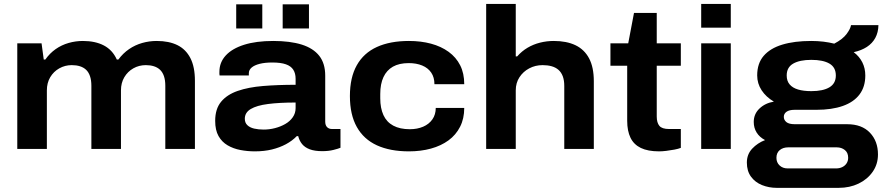

<svg xmlns="http://www.w3.org/2000/svg" viewBox="-20 -744 4412 959"><path d="M66.3 0V-527.4H187.6L198.5 -446.8H206.5Q228.5 -478 258 -498.7Q287.6 -519.4 322.6 -529.4Q357.7 -539.4 394.1 -539.4Q455.8 -539.4 498.9 -516.9Q541.9 -494.3 563.4 -446.8H571.4Q594.4 -478 624.7 -498.7Q655 -519.4 690.3 -529.4Q725.7 -539.4 762.7 -539.4Q824 -539.4 866.3 -518.5Q908.6 -497.5 931.1 -453.5Q953.6 -409.5 953.6 -340.5V0H805.7V-315.3Q805.7 -343.7 798.9 -363.6Q792 -383.5 779.4 -395.4Q766.8 -407.3 748.8 -413Q730.7 -418.7 708.6 -418.7Q674.1 -418.7 645.9 -402.6Q617.6 -386.5 600.9 -358.2Q584.2 -330 584.2 -292.6V0H436.4V-315.3Q436.4 -343.7 429.5 -363.6Q422.7 -383.5 410.1 -395.4Q397.4 -407.3 379.4 -413Q361.4 -418.7 338.3 -418.7Q304.8 -418.7 276.1 -402.6Q247.5 -386.5 230.8 -358.2Q214.1 -330 214.1 -292.6V0Z M1252.7 12Q1216.3 12 1180.9 5.3Q1145.4 -1.4 1116.8 -18.2Q1088.2 -34.9 1071.5 -64.4Q1054.8 -93.9 1054.8 -140.4Q1054.8 -199.9 1084.2 -235.6Q1113.6 -271.3 1167.2 -289.9Q1220.8 -308.5 1294.6 -314.5Q1368.3 -320.5 1456.5 -320.5V-350.5Q1456.5 -377.6 1444.9 -395.7Q1433.3 -413.9 1408 -422.8Q1382.7 -431.8 1339.6 -431.8Q1303.4 -431.8 1277.1 -425.2Q1250.8 -418.5 1236.9 -406.6Q1222.9 -394.6 1222.9 -378.2V-367.1H1076.7Q1075.7 -371.9 1075.8 -376.1Q1075.9 -380.3 1075.9 -385.8Q1075.9 -432.3 1107.5 -466.8Q1139 -501.3 1199.2 -520.4Q1259.3 -539.4 1344.8 -539.4Q1429.1 -539.4 1487 -521.3Q1544.8 -503.1 1574.6 -465.2Q1604.4 -427.3 1604.4 -366.2V-137Q1604.4 -118.7 1613.5 -109.2Q1622.7 -99.6 1638.7 -99.6H1680.6V-5.9Q1669.5 -1.2 1645.2 4.9Q1621 11 1589.3 11Q1551.7 11 1527.1 1.7Q1502.5 -7.6 1488.7 -24.6Q1474.9 -41.7 1469.5 -64H1462.3Q1439.8 -40.7 1408.2 -23.7Q1376.6 -6.8 1338.1 2.6Q1299.6 12 1252.7 12ZM1297.2 -96.8Q1325.2 -96.8 1353.3 -104Q1381.5 -111.3 1404.7 -124.6Q1428 -137.9 1442.2 -158.2Q1456.5 -178.6 1456.5 -204.1V-231.9Q1375.9 -231.9 1319.1 -224.6Q1262.2 -217.3 1232.5 -199.5Q1202.8 -181.8 1202.8 -150.8Q1202.8 -130.8 1215.5 -118.8Q1228.1 -106.7 1249.5 -101.7Q1271 -96.8 1297.2 -96.8ZM1159.8 -601.9V-722.4H1290.1V-601.9ZM1391.9 -601.9V-722.4H1523.2V-601.9Z M2022.3 12Q1928.6 12 1862.7 -18.1Q1796.8 -48.2 1762.3 -109.7Q1727.7 -171.2 1727.7 -264.2Q1727.7 -357 1762.2 -418.2Q1796.6 -479.4 1862.6 -509.4Q1928.6 -539.4 2022.3 -539.4Q2082.3 -539.4 2132.7 -525.9Q2183.1 -512.4 2220.7 -485.2Q2258.2 -458 2278.5 -417.8Q2298.8 -377.7 2298.8 -323.6H2149.9Q2149.9 -357.7 2133.9 -381.2Q2118 -404.7 2088.8 -416.8Q2059.7 -428.8 2021.6 -428.8Q1973.9 -428.8 1942.5 -411Q1911.1 -393.1 1895.2 -358.7Q1879.3 -324.3 1879.3 -274.6V-252.8Q1879.3 -204 1895.2 -169.1Q1911.1 -134.3 1944.2 -116.5Q1977.3 -98.6 2026.8 -98.6Q2064.3 -98.6 2093.6 -111.2Q2122.8 -123.7 2139.7 -147.8Q2156.5 -171.8 2156.5 -205H2298.8Q2298.8 -151.5 2278 -110.8Q2257.2 -70 2220.2 -42.9Q2183.1 -15.8 2132.7 -1.9Q2082.3 12 2022.3 12Z M2408.3 0V-724.4H2556.1V-462.2H2563.1Q2586.1 -488.5 2615.1 -505.6Q2644.1 -522.7 2677.4 -531Q2710.7 -539.4 2746 -539.4Q2810 -539.4 2854.5 -518.1Q2899 -496.7 2922.5 -452.3Q2946 -408 2946 -338.2V0H2798.4V-314.5Q2798.4 -342.9 2791 -362.8Q2783.5 -382.7 2769.6 -395Q2755.7 -407.3 2735.5 -413Q2715.3 -418.7 2690.2 -418.7Q2653.9 -418.7 2623.5 -402.6Q2593 -386.5 2574.6 -358.2Q2556.1 -330 2556.1 -292.6V0Z M3272.2 12Q3216 12 3180.8 -5Q3145.7 -22 3129.2 -56Q3112.7 -90 3112.7 -140.7V-415.8H3029V-527.4H3117.8L3146.7 -679.4H3260.3V-527.4H3380.6V-415.8H3260.3V-161.9Q3260.3 -131.3 3273.4 -115.5Q3286.4 -99.6 3322.1 -99.6H3380.6V-5.4Q3367.9 -0.4 3348.3 3.3Q3328.7 7 3308.2 9.5Q3287.8 12 3272.2 12Z M3482.3 -605.7V-724.4H3630.1V-605.7ZM3482.3 0V-527.4H3630.1V0Z M3859.8 194.3Q3820.9 194.3 3786.4 180.6Q3751.9 166.8 3731.1 138.5Q3710.4 110.2 3710.4 68.1Q3710.4 26.9 3737 -1.5Q3763.6 -29.8 3801.3 -44.3Q3773.8 -58.7 3759.3 -81.9Q3744.8 -105.1 3744.8 -134.9Q3744.8 -174.8 3773.5 -202Q3802.1 -229.2 3845.4 -236.4Q3806.4 -259.2 3784.2 -293Q3762 -326.7 3762 -367.3Q3762 -427.3 3794.3 -464.9Q3826.6 -502.6 3887 -521Q3947.4 -539.4 4031.8 -539.4Q4064.2 -539.4 4093 -535.9Q4121.8 -532.3 4146.9 -526Q4189.4 -548.3 4208.8 -574.5Q4228.2 -600.7 4230.6 -618.4H4367.6Q4366.8 -581.9 4352 -554.7Q4337.2 -527.4 4309.7 -509.5Q4282.2 -491.7 4244.1 -483.4Q4272.2 -462.2 4287.1 -432.7Q4302 -403.2 4302 -366.9Q4302 -310.6 4273.2 -272.3Q4244.4 -234 4189.7 -214.8Q4135 -195.5 4057.4 -195.5H3949.2Q3922.2 -195.5 3908.6 -185.8Q3895 -176.2 3895 -160.3Q3895 -144.9 3907.8 -134.2Q3920.6 -123.6 3950.2 -123.6H4211.3Q4284.7 -123.6 4325 -81.3Q4365.3 -39 4365.3 27.4Q4365.3 76.2 4338.9 114Q4312.4 151.9 4268.2 173.1Q4224 194.3 4169.1 194.3ZM3914 97.2H4156.4Q4173 97.2 4186.5 90.8Q4200.1 84.4 4208.3 72.2Q4216.4 59.9 4216.4 44.1Q4216.4 18.7 4199.8 5.3Q4183.1 -8 4159.5 -8H3916.6Q3891.3 -8 3874.7 5.6Q3858.1 19.3 3858.1 44.1Q3858.1 67.7 3873.9 82.4Q3889.7 97.2 3914 97.2ZM4032.6 -288.8Q4090.9 -288.8 4122.8 -307.9Q4154.8 -327 4154.8 -366.9Q4154.8 -407.9 4122.8 -426.4Q4090.9 -445 4032.6 -445Q3974.7 -445 3942.1 -426.4Q3909.4 -407.9 3909.4 -366.9Q3909.4 -339.6 3924.1 -322.4Q3938.7 -305.1 3965.8 -297Q3993 -288.8 4032.6 -288.8Z"/></svg>

Font: Archivo SemiBold SemiExpanded
Style: Regular
Weight: 600
Width: 6
Version: Version 2.001